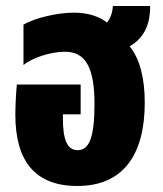

<svg xmlns="http://www.w3.org/2000/svg" viewBox="-20 -604 541 638"><path d="M237 14C391 14 461 -92 461 -263C461 -346 444 -409 411 -450C466 -482 479 -533 479 -584H355C354 -562 347 -544 336 -529C306 -552 267 -562 225 -562C173 -562 96 -545 58 -522V-388C86 -411 146 -432 196 -432C264 -432 294 -380 294 -258C294 -144 275 -105 238 -105C203 -105 189 -140 189 -211V-224H248V-323H36C33 -295 31 -248 31 -223C31 -68 97 14 237 14Z"/></svg>

Font: Noto Sans Thai ExtCond Blk
Style: Regular
Weight: 900
Width: 2
Designer: Monotype Design Team
Foundry: Monotype Imaging Inc.
Version: Version 2.002